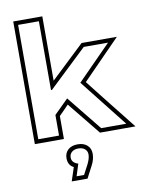

<svg xmlns="http://www.w3.org/2000/svg" viewBox="-108 -830 904 1184"><g transform="rotate(-10 344.5 -238.0)"><path d="M479 -13H636L401 -311L612 -525H460L221 -298H215V-729H85V-13H215V-142L304 -230ZM301 -192Q286 -177 271.5 -161.5Q257 -146 241 -131V13H59V-755H241V-352L451 -551H672L435 -309Q465 -271 497 -230Q529 -189 562 -147.5Q595 -106 627.5 -65Q660 -24 689 13H467ZM374 133Q374 112 359 99Q344 86 318 86Q292 86 277 99Q262 112 262 133Q262 166 302 178L278 253H325L357 192Q374 158 374 133ZM400 133Q400 169 381 204L342 279H243L271 194Q236 177 236 133Q236 100 258 80Q280 60 318 60Q356 60 378 80Q400 100 400 133Z"/></g></svg>

Font: CMG Sans Outline
Style: Outline
Weight: 700
Designer: Julieta Ulanovsky
Foundry: Julieta Ulanovsky
Version: Version 7.200